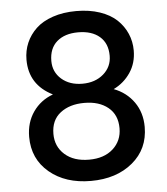

<svg xmlns="http://www.w3.org/2000/svg" viewBox="-54 -790 745 856"><g transform="rotate(-5 319.0 -362.0)"><path d="M183.1 -380.9Q79.1 -432.6 79.1 -544.9Q79.1 -585.4 94.2 -620.6Q109.4 -655.8 138.2 -683.1Q167 -710.4 213.6 -726.3Q260.3 -742.2 318.8 -742.2Q377.4 -742.2 424.1 -726.3Q470.7 -710.4 499.8 -682.9Q528.8 -655.3 543.9 -620.1Q559.1 -585 559.1 -544.9Q559.1 -488.8 530.5 -446.3Q502 -403.8 455.1 -380.9Q511.7 -359.4 544.9 -312.3Q578.1 -265.1 578.1 -201.2Q578.1 -102.5 505.6 -42.2Q433.1 18.1 318.8 18.1Q205.1 18.1 133.1 -42.2Q61 -102.5 61 -201.2Q61 -265.6 94 -313Q127 -360.4 183.1 -380.9ZM450.2 -530.8Q450.2 -586.4 415 -616.7Q379.9 -647 318.8 -647Q258.8 -647 223.9 -616.7Q189 -586.4 189 -529.8Q189 -480.5 225.3 -448.7Q261.7 -417 318.8 -417Q376 -417 413.1 -449.2Q450.2 -481.4 450.2 -530.8ZM318.8 -331.1Q252.9 -331.1 211.4 -298.8Q169.9 -266.6 169.9 -205.1Q169.9 -148.4 210.2 -112.8Q250.5 -77.1 318.8 -77.1Q386.2 -77.1 426 -113Q465.8 -148.9 465.8 -205.1Q465.8 -265.1 425.5 -298.1Q385.3 -331.1 318.8 -331.1Z"/></g></svg>

Font: SVN-Poppins Medium
Style: Regular
Weight: 500
Designer: Ninad Kale (Devanagari), Jonny Pinhorn (Latin)
Foundry: Indian Type Foundry
Version: Version 3.002 2017